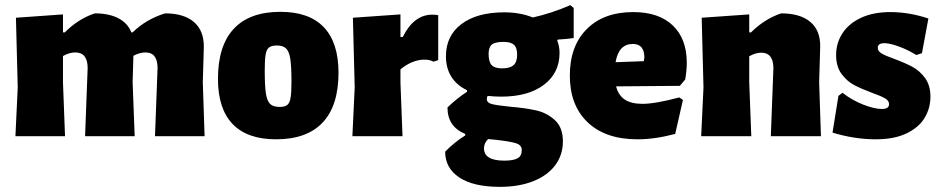

<svg xmlns="http://www.w3.org/2000/svg" viewBox="-20 -530 3654 747"><path d="M583 0 593 -265Q593 -326 546 -326Q524 -326 499 -313L496 -210L504 0H311L321 -265Q321 -326 273 -326Q250 -326 225 -312V-210L233 0H40L49 -190L42 -461L225 -474V-404H232Q285 -457 349 -478Q404 -478 440.5 -459Q477 -440 491 -404H496Q548 -455 622 -478Q696 -478 735 -444Q774 -410 773 -346L769 -210L776 0Z M1297 -247Q1297 -119 1235.5 -53.5Q1174 12 1054 12Q942 12 885 -47.5Q828 -107 828 -223Q828 -352 889.5 -418Q951 -484 1071 -484Q1183 -484 1240 -424Q1297 -364 1297 -247ZM1010 -257Q1010 -196 1014.5 -166.5Q1019 -137 1031 -125.5Q1043 -114 1068 -114Q1088 -114 1097.5 -121.5Q1107 -129 1110.5 -149.5Q1114 -170 1114 -211Q1114 -271 1109.5 -300.5Q1105 -330 1093 -341.5Q1081 -353 1057 -353Q1037 -353 1027 -345.5Q1017 -338 1013.5 -318Q1010 -298 1010 -257Z M1685 -471V-296L1666 -290Q1653 -298 1630 -298Q1608 -298 1583.5 -288Q1559 -278 1538 -260V-210L1546 0H1351L1360 -190L1353 -461L1538 -474V-386H1547Q1590 -473 1662 -473Q1675 -473 1685 -471Z M2150 -376 2148 -372Q2157 -350 2157 -324Q2157 -246 2096 -200Q2035 -154 1930 -154Q1903 -154 1877 -157Q1874 -150 1874 -145Q1874 -130 1894 -125Q1914 -120 1963 -115Q2024 -110 2066 -100.5Q2108 -91 2139 -62.5Q2170 -34 2170 20Q2170 73 2140 113Q2110 153 2054.5 175Q1999 197 1925 197Q1822 197 1767 160.5Q1712 124 1712 60Q1747 24 1790 -3V-9Q1721 -37 1721 -112Q1756 -146 1797 -173V-179Q1757 -198 1736 -231.5Q1715 -265 1715 -311Q1715 -391 1775.5 -436.5Q1836 -482 1942 -482Q2004 -482 2053 -462Q2125 -478 2199 -510L2212 -499V-382Q2186 -378 2150 -376ZM1992 -317Q1992 -345 1979.5 -356Q1967 -367 1939 -367Q1906 -367 1893.5 -356.5Q1881 -346 1881 -320Q1881 -289 1893 -276.5Q1905 -264 1934 -264Q1964 -264 1978 -276.5Q1992 -289 1992 -317ZM1910 14 1879 11Q1863 27 1863 47Q1863 95 1942 95Q1977 95 1993.5 86Q2010 77 2010 54Q2010 34 1986.5 27Q1963 20 1910 14Z M2625 -196 2377 -194Q2386 -159 2411 -142.5Q2436 -126 2480 -126Q2529 -126 2623 -151L2637 -141L2607 -9Q2528 12 2460 12Q2336 12 2266.5 -54Q2197 -120 2197 -236Q2197 -351 2263 -417Q2329 -483 2444 -483Q2543 -483 2597.5 -431Q2652 -379 2652 -286Q2652 -256 2646 -221ZM2487 -306Q2487 -359 2442 -359Q2387 -359 2375 -288L2485 -292Z M2979 0 2989 -264Q2989 -325 2942 -325Q2919 -325 2895 -311V-210L2903 0H2708L2717 -190L2710 -461L2895 -474V-404H2902Q2954 -456 3019 -478Q3094 -478 3133.5 -444Q3173 -410 3171 -346L3167 -210L3174 0Z M3592 -458 3567 -323 3545 -316Q3511 -337 3476 -349.5Q3441 -362 3421 -362Q3395 -362 3395 -344Q3395 -331 3410 -322Q3425 -313 3459 -301Q3502 -285 3530 -270Q3558 -255 3579 -226.5Q3600 -198 3600 -154Q3600 -110 3578 -72.5Q3556 -35 3508 -11.5Q3460 12 3387 12Q3305 12 3219 -14L3242 -157L3258 -169Q3295 -140 3338.5 -123Q3382 -106 3411 -106Q3439 -106 3439 -125Q3439 -138 3424 -147Q3409 -156 3375 -168Q3332 -184 3303.5 -199Q3275 -214 3254 -242.5Q3233 -271 3233 -316Q3233 -363 3258 -401Q3283 -439 3330.5 -461Q3378 -483 3444 -483Q3517 -483 3592 -458Z"/></svg>

Font: Luna Sans Black
Style: Regular
Weight: 900
Designer: Juan Pablo del Peral
Foundry: Huerta Tipografica
Version: Version 2.001; ttfautohint (v1.5)